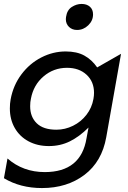

<svg xmlns="http://www.w3.org/2000/svg" viewBox="-23 -765 647 974"><path d="M130 -226Q130 -248 134 -265Q147 -334 198 -377.5Q249 -421 317 -421Q378 -421 416 -386Q454 -351 454 -294Q454 -280 451 -263Q443 -218 415.5 -182.5Q388 -147 347.5 -127Q307 -107 263 -107Q197 -107 163.5 -139.5Q130 -172 130 -226ZM204 108Q94 108 15 39L-3 139Q80 189 190 189Q317 189 405.5 122Q494 55 516 -69L591 -492L470 -423Q443 -462 405 -483Q367 -504 310 -504Q246 -504 186.5 -473.5Q127 -443 85.5 -387.5Q44 -332 31 -261Q27 -240 27 -215Q27 -159 52 -115.5Q77 -72 122 -48Q167 -24 225 -24Q283 -24 331.5 -48Q380 -72 426 -118L416 -64Q388 108 204 108ZM312 -679Q311 -675 311 -668Q311 -644 327 -628.5Q343 -613 368 -613Q400 -613 424.5 -636.5Q449 -660 449 -692Q449 -717 433 -731Q417 -745 391 -745Q365 -745 341 -729.5Q317 -714 312 -679Z"/></svg>

Font: Geom
Style: Italic
Weight: 400
Italic angle: -10°
Version: Version 1.102